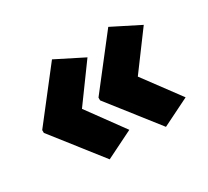

<svg xmlns="http://www.w3.org/2000/svg" viewBox="-102 -668 843 780"><g transform="rotate(-30 319.5 -277.5)"><path d="M34 -283 212 -512 341 -447 217 -277 341 -107 212 -43 34 -270ZM298 -283 476 -512 605 -447 479 -277 605 -107 476 -43 298 -270Z"/></g></svg>

Font: Noto Sans Disp ExtBd
Style: Regular
Weight: 800
Designer: Monotype Design Team
Foundry: Monotype Imaging Inc.
Version: Version 2.000;GOOG;noto-source:20170915:90ef993387c0; ttfaut